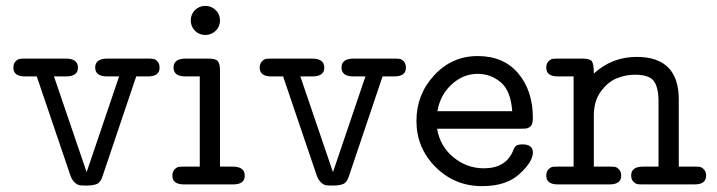

<svg xmlns="http://www.w3.org/2000/svg" viewBox="-20 -632 2457 658"><path d="M25.9 -399.9Q25.9 -414.1 33.4 -421.6Q41 -429.2 47.6 -430.2Q54.2 -431.2 65.9 -431.2H206.1Q247.1 -431.2 247.1 -399.9Q247.1 -370.1 206.1 -370.1H165L276.9 -42L388.2 -370.1H347.2Q306.2 -370.1 306.2 -400.9Q306.2 -430.7 347.2 -431.2H486.8Q499 -431.2 505.6 -430.2Q512.2 -429.2 519.5 -421.6Q526.9 -414.1 526.9 -399.9Q526.9 -370.1 486.8 -370.1H446.8L332 -29.8Q325.2 -6.8 312 -1.5Q298.8 3.9 276.9 3.9Q260.7 3.9 253.4 2.9Q246.1 2 236.6 -6.1Q227.1 -14.2 221.2 -30.8L106 -370.1H65.9Q25.9 -370.1 25.9 -399.9Z M570.8 -29.8Q570.8 -43.9 578.4 -51.5Q585.9 -59.1 592.3 -60.1Q598.6 -61 610.8 -61H664.6V-370.1H615.7Q574.7 -370.1 574.7 -400.9Q574.7 -430.7 615.7 -431.2H693.8Q718.8 -431.2 726.3 -422.6Q733.9 -414.1 733.9 -390.1V-61H777.8Q818.8 -61 818.8 -29.8Q818.8 0 778.8 0H610.8Q570.8 0 570.8 -29.8ZM648.2 -526.6Q633.8 -541 633.8 -562Q633.8 -583 648.2 -597.4Q662.6 -611.8 683.6 -611.8Q704.6 -611.8 719.2 -597.4Q733.9 -583 733.9 -562Q733.9 -541 719.2 -526.6Q704.6 -512.2 683.6 -512.2Q662.6 -512.2 648.2 -526.6Z M870.1 -399.9Q870.1 -414.1 877.7 -421.6Q885.3 -429.2 891.8 -430.2Q898.4 -431.2 910.2 -431.2H1050.3Q1091.3 -431.2 1091.3 -399.9Q1091.3 -370.1 1050.3 -370.1H1009.3L1121.1 -42L1232.4 -370.1H1191.4Q1150.4 -370.1 1150.4 -400.9Q1150.4 -430.7 1191.4 -431.2H1331.1Q1343.3 -431.2 1349.9 -430.2Q1356.4 -429.2 1363.8 -421.6Q1371.1 -414.1 1371.1 -399.9Q1371.1 -370.1 1331.1 -370.1H1291L1176.3 -29.8Q1169.4 -6.8 1156.2 -1.5Q1143.1 3.9 1121.1 3.9Q1105 3.9 1097.7 2.9Q1090.3 2 1080.8 -6.1Q1071.3 -14.2 1065.4 -30.8L950.2 -370.1H910.2Q870.1 -370.1 870.1 -399.9Z M1407.2 -217.8Q1407.2 -308.6 1468.3 -374.3Q1529.3 -439.9 1617.2 -439.9Q1706.1 -439.9 1756.1 -380.4Q1806.2 -320.8 1806.2 -228Q1806.2 -214.8 1803.2 -207Q1800.3 -199.2 1793.7 -195.6Q1787.1 -191.9 1781.7 -191.4Q1776.4 -190.9 1766.1 -190.9H1478Q1487.8 -130.9 1533.9 -93Q1580.1 -55.2 1638.2 -55.2Q1713.4 -55.2 1738.3 -115.2Q1743.2 -129.4 1750.2 -133.3Q1757.3 -137.2 1771 -137.2Q1806.2 -137.2 1806.2 -108.9Q1806.2 -78.1 1760.7 -36.1Q1715.3 5.9 1632.3 5.9Q1538.1 5.9 1472.7 -59.6Q1407.2 -125 1407.2 -217.8ZM1479 -251H1735.4Q1730.5 -320.8 1696.3 -349.9Q1662.1 -378.9 1617.2 -378.9Q1567.4 -378.9 1528.1 -343Q1488.8 -307.1 1479 -251Z M1852.1 -29.8Q1852.1 -43.9 1859.6 -51.5Q1867.2 -59.1 1873.5 -60.1Q1879.9 -61 1892.1 -61H1945.8V-370.1H1892.1Q1852.1 -370.1 1852.1 -399.9Q1852.1 -414.1 1859.6 -421.6Q1867.2 -429.2 1873.5 -430.2Q1879.9 -431.2 1892.1 -431.2H1975.1Q2002.9 -431.2 2009 -421.1Q2015.1 -411.1 2015.1 -379.9Q2077.1 -437 2162.1 -437Q2306.2 -437 2306.2 -291V-61H2359.9Q2372.1 -61 2378.4 -60.1Q2384.8 -59.1 2392.3 -51.5Q2399.9 -43.9 2399.9 -29.8Q2399.9 0 2359.9 0H2183.1Q2170.9 0 2164.6 -1Q2158.2 -2 2150.6 -9.5Q2143.1 -17.1 2143.1 -30.8Q2143.1 -60.5 2183.1 -61H2236.8V-285.2Q2236.8 -332 2220.9 -354Q2205.1 -376 2155.8 -376Q2125 -376 2094.5 -364Q2064 -352.1 2039.6 -319.1Q2015.1 -286.1 2015.1 -236.8V-61H2068.8Q2081.1 -61 2087.4 -60.1Q2093.8 -59.1 2101.3 -51.5Q2108.9 -43.9 2108.9 -29.8Q2108.9 0 2068.8 0H1892.1Q1852.1 0 1852.1 -29.8Z"/></svg>

Font: CMU Typewriter Text Variable Width
Style: Medium
Weight: 500
Version: Version 0.7.0